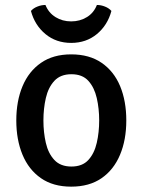

<svg xmlns="http://www.w3.org/2000/svg" viewBox="-20 -720 560 754"><path d="M476 -247Q476 -170.5 451.2 -111.8Q426.5 -53 378.5 -20Q330.5 13 259.5 13Q188.5 13 140.5 -20.5Q92.5 -54 68.2 -112.8Q44 -171.5 44 -247Q44 -323 68.5 -381.5Q93 -440 141 -473.2Q189 -506.5 259.5 -506.5Q331 -506.5 379.2 -473.2Q427.5 -440 451.8 -381.5Q476 -323 476 -247ZM150.5 -247Q150.5 -200.5 160 -159Q169.5 -117.5 193.5 -91.8Q217.5 -66 260.5 -66Q303.5 -66 327 -91.8Q350.5 -117.5 360 -159Q369.5 -200.5 369.5 -247Q369.5 -293.5 360 -335Q350.5 -376.5 327 -402.5Q303.5 -428.5 260.5 -428.5Q217.5 -428.5 193.5 -402.5Q169.5 -376.5 160 -335Q150.5 -293.5 150.5 -247ZM417.5 -677Q402.5 -621 360.5 -586.2Q318.5 -551.5 259.5 -551.5Q200.5 -551.5 158.5 -586.2Q116.5 -621 101.5 -677Q111 -688 126.8 -694.2Q142.5 -700.5 158.5 -700.5Q171 -669.5 198 -652.8Q225 -636 259.5 -636Q294 -636 321.2 -652.8Q348.5 -669.5 360.5 -700.5Q376.5 -700.5 392.2 -694.2Q408 -688 417.5 -677Z"/></svg>

Font: Signika Light
Style: Regular
Weight: 400
Version: Version 2.003;gftools[0.9.32]